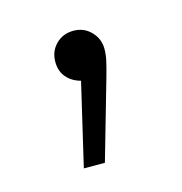

<svg xmlns="http://www.w3.org/2000/svg" viewBox="-50 -128 300 317"><g transform="rotate(-15 100.0 31.0)"><path d="M91 2Q76 -2 67 -12.5Q58 -23 58 -39Q58 -57 70 -69Q82 -81 100 -81Q118 -81 130 -68.5Q142 -56 142 -39Q142 -29 139.5 -18Q137 -7 133 7L94 143H58Z"/></g></svg>

Font: Goldbeck Next Light
Style: Regular
Weight: 300
Designer: Julieta Ulanovsky
Foundry: Julieta Ulanovsky
Version: Version 7.200